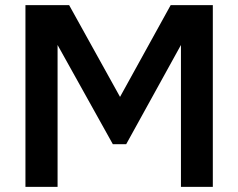

<svg xmlns="http://www.w3.org/2000/svg" viewBox="-20 -727 927 747"><path d="M79 0V-707H249L447 -350L644 -707H808V0H684V-552L471 -166H419L204 -552V0Z"/></svg>

Font: Onest SemiBold
Style: Regular
Weight: 600
Designer: Dmitri Voloshin, Andrey Kudryavtsev
Foundry: Dmitri Voloshin, Andrey Kudryavtsev
Version: Version 1.000;gftools[0.9.33]